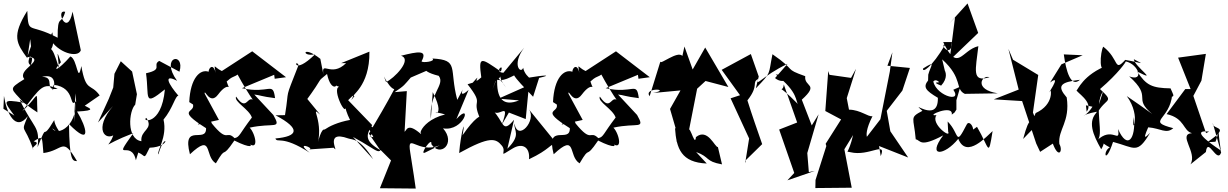

<svg xmlns="http://www.w3.org/2000/svg" viewBox="-34 -876 7158 1119"><path d="M255 -654C300 -568 421 -535 437 -583L389 -808C358 -654 286 -825 346 -807C323 -724 301 -799 302 -656C132 -746 132 -669 125 -813C33 -665 62 -624 125 -537L142 -648C156 -521 167 -510 104 -445C181 -527 111 -473 140 -547C228 -520 62 -470 108 -415C10 -354 29 -363 105 -277C-29 -302 -10 -284 50 -202L-14 -242L-11 -317C4 -219 56 -105 128 -199C85 -94 106 -161 160 -4C140 -19 213 -42 162 -52C220 -90 210 -74 219 16C339 0 328 -84 415 63C388 62 371 63 368 -153C503 -16 471 -135 415 -226C535 -232 485 -245 460 -260L547 -320C494 -394 467 -335 440 -491C418 -379 418 -533 376 -547C303 -464 265 -452 321 -513C292 -596 302 -565 311 -474C258 -650 271 -563 161 -646L125 -545C265 -513 201 -596 208 -594C263 -554 288 -603 271 -688ZM184 -221C177 -367 202 -326 96 -228C202 -367 215 -397 302 -359C215 -343 294 -428 211 -428C339 -460 249 -281 279 -382C412 -365 365 -239 410 -287L397 -164L406 -332C433 -138 296 -79 271 -128C381 -42 288 -115 282 -176C200 -37 251 -184 185 -18C199 -145 166 -118 80 -296C115 -271 147 -244 184 -221Z M772 13C817 31 801 61 838 -15C974 -20 930 -121 889 24C877 9 943 -78 919 -179C974 -245 988 -320 1006 -318C949 -384 914 -449 998 -405C894 -550 1047 -576 1012 -458L894 -521C850 -496 922 -472 817 -449C837 -308 798 -251 927 -355C907 -137 785 -170 819 -189C864 -121 783 -120 790 -53C702 -66 717 -230 754 -266L764 -327L736 -459L670 -519L633 -446L626 -366L600 -300L537 -162L652 -288C507 -141 570 -57 626 -87C600 -8 542 -22 743 -100C613 82 731 -70 758 58Z M1567 -417 1633 -426 1436 -577 1259 -462C1209 -485 1212 -520 1226 -431C1215 -518 1181 -481 1182 -458C1133 -475 1075 -422 1069 -281L1091 -267C1104 -215 988 -242 1167 -129C1170 -36 1024 -164 1073 23C1210 -105 1155 34 1224 76C1292 -40 1250 64 1332 -57C1426 -9 1457 -19 1396 -55C1484 25 1455 -99 1421 -132C1562 -163 1609 -118 1559 -206L1448 -325C1481 -322 1487 -314 1569 -304C1556 -406 1537 -326 1376 -362L1564 -440ZM1306 -417C1334 -439 1389 -435 1329 -491C1330 -466 1466 -239 1463 -272C1404 -352 1413 -209 1342 -313C1327 -284 1418 -240 1434 -191C1361 -96 1364 -77 1333 -71C1282 -121 1297 -38 1201 -156C1161 -257 1150 -179 1119 -150L1242 -177L1159 -330C1157 -364 1188 -259 1237 -325C1305 -415 1310 -329 1287 -401Z M1833 -533C1726 -618 1721 -541 1803 -560C1671 -432 1684 -539 1706 -497C1620 -277 1655 -377 1627 -205L1572 -204C1721 -125 1704 -81 1571 -69C1583 -39 1607 -92 1771 14C1677 -59 1808 -10 1766 -5L1911 -15C1950 32 1846 -123 1996 -69C2020 -60 2061 -75 2141 52L2023 -78C2189 11 2178 47 2201 -63L2121 -81C2189 -162 2177 -69 2083 -190L2181 -2C2087 -56 2101 -92 2135 -147L1995 -292C2067 -368 1978 -246 2032 -316C2003 -318 2122 -366 2119 -575L1954 -508H1983C1895 -421 1837 -528 1851 -441ZM1942 -370C1897 -357 1994 -167 1979 -271C1976 -246 1987 -216 2006 -177C1862 -151 1807 -78 1867 -114C1846 -141 1829 -92 1809 -8C1863 -168 1764 -268 1832 -208L1740 -320C1743 -304 1733 -322 1741 -277C1869 -451 1801 -385 1872 -445C1898 -326 1949 -388 1911 -383Z M2444 13C2405 33 2487 -86 2480 -36C2531 43 2626 -40 2548 -128C2671 -107 2721 -287 2626 -182L2697 -352C2609 -273 2709 -437 2631 -294C2582 -478 2645 -527 2486 -535C2508 -517 2424 -508 2423 -519C2460 -587 2402 -576 2303 -551C2373 -530 2260 -416 2216 -398C2183 -486 2223 -368 2264 -356C2218 -270 2167 -183 2116 -97L2176 -10L2245 59L2180 221L2389 223L2378 147L2357 13C2337 -111 2399 24 2529 -29ZM2418 -96C2340 -163 2337 -117 2324 -108L2337 -345L2266 -339C2326 -379 2321 -380 2360 -424L2476 -474C2459 -499 2392 -467 2523 -434C2563 -381 2464 -329 2477 -183L2488 -339C2584 -150 2431 -248 2560 -209C2387 -165 2401 -28 2448 -150Z M2932 -220 3030 -182 3049 -380 2871 -301 2991 -291C2900 -254 2857 -297 2864 -425C2839 -363 2824 -320 2854 -403C2912 -442 2851 -447 2915 -366C2829 -499 2817 -363 2943 -427L3020 -465C2902 -483 2963 -428 3073 -312L3108 -422C3190 -441 3140 -439 3038 -422C3113 -393 3028 -414 3015 -481C3002 -442 2946 -498 3021 -598L2900 -452C2840 -454 2908 -516 2885 -459C2769 -539 2753 -554 2771 -425C2705 -366 2786 -469 2721 -394L2691 -385C2795 -252 2708 -309 2765 -183C2806 -148 2804 -295 2662 -88C2682 -200 2652 -107 2642 16C2824 -85 2856 -69 2891 -27C2923 11 2861 47 2951 -9C3015 -49 3056 -13 3049 52C3171 -5 3171 -37 3209 -41L3049 -238C3095 -176 2985 -47 2964 -156C2961 -112 3005 -91 2923 -9L2962 -178C2890 -91 2904 -170 2835 -236C2866 -175 2945 -303 2891 -150Z M3687 -417 3753 -426 3556 -577 3379 -462C3329 -485 3332 -520 3346 -431C3335 -518 3301 -481 3302 -458C3253 -475 3195 -422 3189 -281L3211 -267C3224 -215 3108 -242 3287 -129C3290 -36 3144 -164 3193 23C3330 -105 3275 34 3344 76C3412 -40 3370 64 3452 -57C3546 -9 3577 -19 3516 -55C3604 25 3575 -99 3541 -132C3682 -163 3729 -118 3679 -206L3568 -325C3601 -322 3607 -314 3689 -304C3676 -406 3657 -326 3496 -362L3684 -440ZM3426 -417C3454 -439 3509 -435 3449 -491C3450 -466 3586 -239 3583 -272C3524 -352 3533 -209 3462 -313C3447 -284 3538 -240 3554 -191C3481 -96 3484 -77 3453 -71C3402 -121 3417 -38 3321 -156C3281 -257 3270 -179 3239 -150L3362 -177L3279 -330C3277 -364 3308 -259 3357 -325C3425 -415 3430 -329 3407 -401Z M4023 10C4107 40 4073 64 4174 82L4150 -19C4133 -15 4091 -133 4022 -77C4015 -3 3976 -207 3974 -79L4029 -359L4078 -404L4211 -369L4076 -599L4003 -471L3955 -605L3943 -550C3915 -583 3811 -494 3815 -518L3752 -315C3714 -369 3886 -357 3772 -334L3932 -349L3871 -241L3919 -76C3878 -7 3973 -105 3900 -129C3908 -10 3937 71 4085 77Z M4483 -421C4537 -375 4604 -437 4487 -442C4622 -337 4601 -284 4618 -268C4478 -411 4529 -320 4534 -384L4612 -162L4507 -121L4595 132L4555 175L4715 120L4680 127L4671 16L4737 -210L4697 -145L4639 -295C4744 -390 4651 -367 4659 -432C4530 -478 4615 -459 4468 -560C4443 -438 4465 -459 4371 -361L4388 -430L4342 -561L4172 -469L4279 -321L4224 -303L4332 -69L4309 75L4308 62L4408 -36C4379 -120 4349 -204 4322 -291C4393 -381 4344 -394 4385 -416C4369 -365 4406 -432 4556 -504Z M5086 -44 5018 -53 5259 42 5155 -111 5134 -230 5225 -348 5269 -480 5138 -493 5167 -571 5152 -459 5097 -181 5010 -68C5058 -63 4974 -46 5051 -199C5026 -193 4982 -236 4914 -237L4901 -304L4955 -475L4926 -422L4800 -440L4793 -462L4776 -229L4868 -180L4778 -38L4782 -25L4719 173L4718 220L4930 218L4887 -6L4938 -89C4910 30 4890 3 4922 11C5031 38 5136 -57 5099 34Z M5529 -220 5540 -237V-292L5563 -371L5522 -353C5580 -269 5403 -323 5404 -417C5392 -345 5397 -437 5439 -398C5446 -393 5387 -402 5451 -377C5530 -463 5408 -524 5478 -442L5457 -530C5581 -418 5530 -357 5589 -329L5782 -332C5638 -354 5688 -442 5733 -426C5626 -393 5653 -471 5668 -607C5568 -583 5549 -450 5463 -631H5514C5513 -533 5437 -618 5476 -618C5394 -478 5339 -450 5346 -477C5425 -527 5389 -492 5376 -441L5375 -407C5345 -369 5359 -349 5432 -306C5436 -148 5258 -305 5342 -230C5264 -189 5292 -195 5303 -64C5333 -59 5324 -13 5463 -87C5366 42 5470 33 5551 -67C5599 54 5720 -86 5751 -112C5725 49 5733 -13 5660 -137L5552 -59C5696 -65 5620 -194 5600 -150C5531 -17 5561 -95 5489 -168L5492 -109C5512 -64 5387 -155 5424 -205C5351 -196 5524 -272 5513 -208ZM5532 -774C5521 -691 5511 -607 5500 -524L5667 -684L5605 -856L5498 -738Z M6013 -153 5986 -220 6017 -439 5870 -528 5843 -591 5903 -354 5758 -297 5923 -287 6005 -40 6028 9 6102 -39C6136 53 6163 3 6140 -37C6131 -122 6204 -164 6183 -308C6125 -375 6143 -397 6260 -411C6207 -363 6179 -461 6166 -559L6276 -554L6152 -501L6086 -395C6165 -455 6052 -299 6089 -347C6089 -362 6113 -268 6002 -217C5973 -137 5970 -221 5929 -66Z M6295 -262 6333 -254C6283 -175 6237 -203 6363 -226C6302 -171 6335 -92 6384 -6C6439 -92 6317 -78 6434 -17C6392 5 6406 93 6453 -49C6581 -15 6593 26 6669 -102C6655 -90 6617 -42 6658 -134C6731 -128 6763 -93 6804 -129C6642 -171 6785 -174 6798 -326L6702 -306C6818 -318 6817 -295 6788 -361C6681 -363 6646 -378 6594 -459C6726 -391 6578 -488 6574 -531C6644 -494 6621 -510 6524 -527C6457 -453 6491 -530 6396 -604C6379 -579 6363 -411 6428 -498C6275 -442 6246 -346 6241 -351C6231 -343 6345 -280 6299 -225ZM6533 -316C6623 -194 6554 -76 6575 -194C6586 -64 6536 -1 6482 -124C6496 -30 6449 -147 6357 -55C6408 -83 6335 -255 6395 -345L6344 -181C6398 -318 6475 -266 6377 -357C6486 -450 6530 -518 6527 -518C6602 -502 6637 -397 6547 -431C6688 -304 6564 -309 6681 -212C6633 -247 6583 -282 6533 -316Z M6994 10C7005 -83 7059 81 7083 13L7034 -159C7031 -115 7149 -147 7002 -47L7050 -50C7085 -135 7051 -196 7081 1C6895 -123 6983 -111 7013 -109L6995 -100L6921 -317L6968 -406L6994 -562L6832 -540L6905 -357H6874L6765 -211C6873 -187 6860 -113 6913 -100C6827 -93 6947 12 6904 82Z"/></svg>

Font: Asimov Silicon
Style: Regular
Weight: 400
Designer: Google
Version: Version 2.000980; 2014